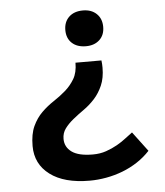

<svg xmlns="http://www.w3.org/2000/svg" viewBox="-52 -558 704 818"><g transform="rotate(-5 300.0 -149.5)"><path d="M393 -293Q394 -285 394.5 -277.5Q395 -270 395 -262Q395 -218 381 -186Q367 -154 345.5 -130.5Q324 -107 299 -89.5Q274 -72 252.5 -54.5Q231 -37 217 -18Q203 1 203 26Q203 61 232 82Q261 103 322 103Q353 103 379 94Q405 85 427 72.5Q449 60 466 46.5Q483 33 496 24L559 108Q535 134 504.5 154Q474 174 440 187Q406 200 370 206.5Q334 213 299 213Q190 213 129.5 167.5Q69 122 69 45Q69 -6 84.5 -39.5Q100 -73 124 -96.5Q148 -120 175.5 -138Q203 -156 226.5 -176.5Q250 -197 266 -224Q282 -251 282 -293ZM413 -435Q413 -400 391 -379.5Q369 -359 333 -359Q295 -359 273 -379.5Q251 -400 251 -435Q251 -470 273 -491Q295 -512 333 -512Q369 -512 391 -491Q413 -470 413 -435Z"/></g></svg>

Font: PT Mono
Style: Bold
Weight: 700
Monospace: yes
Designer: A.Korolkova, I.Chaeva
Foundry: ParaType Ltd
Version: Version 1.000 OFL